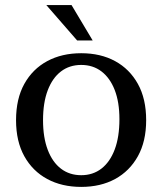

<svg xmlns="http://www.w3.org/2000/svg" viewBox="-20 -723 637 754"><path d="M299 11Q223 11 165.5 -20Q108 -51 75.5 -109.5Q43 -168 43 -251Q43 -335 75.5 -393.5Q108 -452 165.5 -483Q223 -514 299 -514Q375 -514 432 -483Q489 -452 521.5 -393.5Q554 -335 554 -251Q554 -168 521.5 -109.5Q489 -51 432 -20Q375 11 299 11ZM299 -35Q345 -35 378.5 -61Q412 -87 430.5 -136Q449 -185 449 -255Q449 -322 430.5 -369.5Q412 -417 378.5 -442.5Q345 -468 299 -468Q253 -468 219.5 -442.5Q186 -417 167.5 -368.5Q149 -320 149 -251Q149 -183 167.5 -134.5Q186 -86 219.5 -60.5Q253 -35 299 -35ZM283 -564 162 -703H261L344 -564Z"/></svg>

Font: Montagu Slab
Style: Regular
Weight: 400
Version: Version 1.000